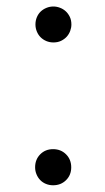

<svg xmlns="http://www.w3.org/2000/svg" viewBox="-20 -545 318 579"><path d="M141.1 -525.4Q150.9 -525.4 160.6 -521.7Q170.4 -518.1 178 -511.2Q185.5 -504.4 190.4 -494.4Q195.3 -484.4 195.3 -471.2Q195.3 -461.4 191.7 -451.7Q188 -441.9 181.2 -434.3Q174.3 -426.8 164.3 -421.9Q154.3 -417 141.1 -417Q129.9 -417 119.9 -421.1Q109.9 -425.3 102.5 -432.6Q95.2 -439.9 91.1 -450Q86.9 -460 86.9 -471.2Q86.9 -482.9 91.1 -492.9Q95.2 -502.9 102.5 -510Q109.9 -517.1 119.9 -521.2Q129.9 -525.4 141.1 -525.4ZM140.1 -95.2Q163.6 -95.2 179.2 -79.6Q194.8 -64 194.8 -40.5Q194.8 -17.1 179.2 -1.7Q163.6 13.7 140.1 13.7Q128.4 13.7 118.4 9.5Q108.4 5.4 101.3 -2Q94.2 -9.3 90.1 -19.3Q85.9 -29.3 85.9 -40.5Q85.9 -64 101.3 -79.6Q116.7 -95.2 140.1 -95.2Z"/></svg>

Font: Arian Grqi
Style: Italic
Weight: 400
Italic angle: -15°
Designer: Ruben Hakobyan (Tarumian)
Foundry: Ruben Hakobyan (Tarumian)
Version: Version 1.002